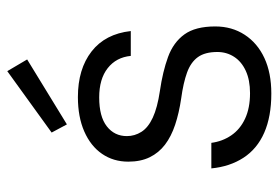

<svg xmlns="http://www.w3.org/2000/svg" viewBox="-142 -630 784 541"><g transform="rotate(-90 250.5 -360.0)"><path d="M257 12Q192 12 146.5 -8Q101 -28 76 -66.5Q51 -105 46 -157H118Q122 -126 139 -101Q156 -76 186 -62Q216 -48 258 -48Q295 -48 321 -60Q347 -72 360.5 -93Q374 -114 374 -140Q374 -175 359.5 -195Q345 -215 316 -225.5Q287 -236 243 -242Q202 -248 169 -259Q136 -270 113 -287.5Q90 -305 77.5 -330.5Q65 -356 65 -391Q65 -433 87 -465Q109 -497 150 -515Q191 -533 247 -533Q326 -533 375.5 -494.5Q425 -456 433 -384H363Q359 -425 328.5 -449Q298 -473 246 -473Q192 -473 164.5 -451.5Q137 -430 137 -395Q137 -373 149 -354Q161 -335 189 -322Q217 -309 264 -302Q319 -294 360 -279Q401 -264 423.5 -233Q446 -202 446 -146Q446 -99 422.5 -63Q399 -27 357 -7.5Q315 12 257 12ZM170 -564 147 -607 320 -732 353 -676Z"/></g></svg>

Font: DM Sans 10pt Light
Style: Regular
Weight: 300
Version: Version 4.004;gftools[0.9.30]